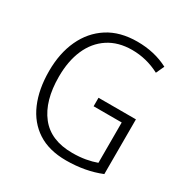

<svg xmlns="http://www.w3.org/2000/svg" viewBox="-167 -867 989 1018"><g transform="rotate(30 327.0 -357.5)"><path d="M356 -364H585V-29Q489 10 372 10Q268 10 198.5 -35Q129 -80 93.5 -162.5Q58 -245 58 -356Q58 -465 96.5 -548Q135 -631 208 -678Q281 -725 387 -725Q492 -725 576 -681L553 -631Q473 -673 385 -673Q300 -673 240 -633.5Q180 -594 149 -523Q118 -452 118 -356Q118 -208 183.5 -124.5Q249 -41 381 -41Q425 -41 461.5 -47.5Q498 -54 528 -65V-312H356Z"/></g></svg>

Font: Noto Sans Khmer UI SemiCondensed Light
Style: Regular
Weight: 300
Width: 4
Designer: Danh Hong and the Monotype Design Team
Foundry: Monotype Imaging Inc.
Version: Version 2.002; ttfautohint (v1.8.4.7-5d5b)